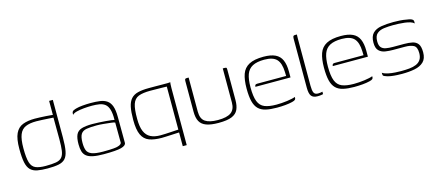

<svg xmlns="http://www.w3.org/2000/svg" viewBox="-47 -949 3417 1500"><g transform="rotate(-15 1661.5 -199.0)"><path d="M50 -203Q50 -284 70 -326.5Q90 -369 130 -384.5Q170 -400 227 -400Q243 -400 267 -399Q291 -398 316.5 -396.5Q342 -395 360.5 -393Q379 -391 385 -390L372 -382V-505H402V-201Q402 -134 394.5 -93.5Q387 -53 368 -32.5Q349 -12 314.5 -5Q280 2 226 2Q176 2 142 -4.5Q108 -11 87.5 -31.5Q67 -52 58.5 -92.5Q50 -133 50 -203ZM215 -21Q267 -21 298.5 -26.5Q330 -32 346 -50Q362 -68 367 -102.5Q372 -137 372 -195L371 -370Q358 -371 333 -372.5Q308 -374 280.5 -375.5Q253 -377 233 -377Q180 -377 146.5 -362.5Q113 -348 97.5 -309.5Q82 -271 82 -199Q82 -122 93.5 -84Q105 -46 134.5 -33.5Q164 -21 215 -21Z M678 8Q625 8 591 1Q557 -6 538.5 -21Q520 -36 513 -60Q506 -84 506 -118Q506 -169 519 -196Q532 -223 564 -233Q596 -243 651 -243Q676 -243 704 -241.5Q732 -240 758 -238Q784 -236 802.5 -233.5Q821 -231 827 -229Q828 -282 818.5 -313Q809 -344 790.5 -358.5Q772 -373 745 -377.5Q718 -382 685 -382Q652 -382 619.5 -379Q587 -376 561 -369.5Q535 -363 525 -351V-360Q525 -378 538.5 -384.5Q552 -391 565 -394Q582 -399 614.5 -402Q647 -405 680 -405Q723 -405 756 -400.5Q789 -396 812 -380Q835 -364 846.5 -332Q858 -300 858 -245L859 -35Q858 -13 818.5 -2.5Q779 8 678 8ZM678 -13Q733 -13 764.5 -16Q796 -19 810 -26Q824 -33 828 -42L827 -208Q819 -212 792.5 -215Q766 -218 735.5 -221Q705 -224 682 -224Q630 -224 598.5 -218.5Q567 -213 553 -191Q539 -169 539 -120Q539 -83 548 -59.5Q557 -36 587 -24.5Q617 -13 678 -13Z M1289 107V-4Q1282 -4 1264.5 -3Q1247 -2 1224.5 -1Q1202 0 1181 1Q1160 2 1148 2Q1087 2 1047 -13Q1007 -28 987.5 -70Q968 -112 968 -191Q968 -256 976.5 -296Q985 -336 1005.5 -359Q1026 -382 1061.5 -391Q1097 -400 1150 -400Q1176 -400 1205 -400Q1234 -400 1260 -399.5Q1286 -399 1303.5 -399.5Q1321 -400 1324 -401Q1323 -397 1322 -386Q1321 -375 1321 -354V107ZM1143 -20Q1158 -20 1181.5 -21Q1205 -22 1228.5 -23.5Q1252 -25 1269 -26Q1286 -27 1289 -27V-375Q1278 -375 1249 -376Q1220 -377 1156 -377Q1095 -377 1060.5 -363.5Q1026 -350 1012.5 -309.5Q999 -269 1000 -190Q1000 -127 1016 -89.5Q1032 -52 1064 -36Q1096 -20 1143 -20Z M1472 -399V-123Q1472 -65 1506 -42Q1540 -19 1608 -19Q1682 -19 1715 -43.5Q1748 -68 1748 -123V-399Q1749 -399 1751 -399Q1753 -399 1755.5 -399Q1758 -399 1760 -399Q1762 -399 1763 -399Q1771 -399 1774.5 -397.5Q1778 -396 1779 -392Q1780 -388 1780 -379V-134Q1780 -89 1766 -58Q1752 -27 1715 -11.5Q1678 4 1608 4Q1546 4 1509 -9.5Q1472 -23 1456 -52.5Q1440 -82 1440 -132V-379Q1440 -391 1443.5 -395Q1447 -399 1456 -399Q1460 -399 1464 -399Q1468 -399 1472 -399Z M2078 7Q2026 7 1989 -1.5Q1952 -10 1929.5 -32.5Q1907 -55 1897 -95Q1887 -135 1887 -199Q1887 -269 1903 -314.5Q1919 -360 1961 -382.5Q2003 -405 2078 -405Q2137 -405 2173 -388Q2209 -371 2225 -334.5Q2241 -298 2241 -242V-194H1957Q1957 -202 1961 -208Q1965 -214 1977 -214H2211L2210 -246Q2208 -317 2178.5 -349Q2149 -381 2078 -381Q2018 -381 1983 -362.5Q1948 -344 1933.5 -304.5Q1919 -265 1919 -199Q1919 -125 1934.5 -85.5Q1950 -46 1985.5 -31.5Q2021 -17 2081 -17Q2100 -17 2122.5 -18.5Q2145 -20 2167 -23Q2189 -26 2207 -30Q2225 -34 2234 -38V-29Q2234 -22 2228.5 -16Q2223 -10 2203 -5Q2179 1 2146.5 4Q2114 7 2078 7Z M2407 3Q2373 3 2358 -16Q2343 -35 2343 -84V-481Q2343 -489 2344.5 -494.5Q2346 -500 2349.5 -502.5Q2353 -505 2361 -505H2376Q2376 -505 2375.5 -496.5Q2375 -488 2375 -472V-91Q2375 -53 2383 -35Q2391 -17 2417 -17Q2423 -17 2436 -18.5Q2449 -20 2453 -22V-2Q2448 -1 2437 1Q2426 3 2407 3Z M2704 7Q2652 7 2615 -1.5Q2578 -10 2555.5 -32.5Q2533 -55 2523 -95Q2513 -135 2513 -199Q2513 -269 2529 -314.5Q2545 -360 2587 -382.5Q2629 -405 2704 -405Q2763 -405 2799 -388Q2835 -371 2851 -334.5Q2867 -298 2867 -242V-194H2583Q2583 -202 2587 -208Q2591 -214 2603 -214H2837L2836 -246Q2834 -317 2804.5 -349Q2775 -381 2704 -381Q2644 -381 2609 -362.5Q2574 -344 2559.5 -304.5Q2545 -265 2545 -199Q2545 -125 2560.5 -85.5Q2576 -46 2611.5 -31.5Q2647 -17 2707 -17Q2726 -17 2748.5 -18.5Q2771 -20 2793 -23Q2815 -26 2833 -30Q2851 -34 2860 -38V-29Q2860 -22 2854.5 -16Q2849 -10 2829 -5Q2805 1 2772.5 4Q2740 7 2704 7Z M3091 5Q3077 5 3052 4Q3027 3 3000.5 -1Q2974 -5 2954 -14Q2947 -17 2944 -19.5Q2941 -22 2940 -28.5Q2939 -35 2939 -45Q2956 -33 2985 -27Q3014 -21 3043.5 -19.5Q3073 -18 3089 -18Q3125 -18 3156 -21Q3187 -24 3211 -34Q3235 -44 3248.5 -64.5Q3262 -85 3262 -118Q3262 -167 3236.5 -180.5Q3211 -194 3166 -194H3072Q3040 -194 3009 -198.5Q2978 -203 2957.5 -223Q2937 -243 2937 -288Q2937 -339 2961.5 -364Q2986 -389 3029.5 -396.5Q3073 -404 3129 -404Q3150 -404 3179 -402.5Q3208 -401 3238 -395Q3254 -393 3265 -389.5Q3276 -386 3282 -380.5Q3288 -375 3288 -367V-350Q3277 -361 3257.5 -367Q3238 -373 3214.5 -376Q3191 -379 3166 -380Q3141 -381 3119 -381Q3082 -381 3047 -376.5Q3012 -372 2990 -353Q2968 -334 2968 -290Q2968 -257 2981.5 -241.5Q2995 -226 3019.5 -221.5Q3044 -217 3076 -217H3167Q3204 -217 3232.5 -211Q3261 -205 3277 -184Q3293 -163 3293 -116Q3293 -65 3266 -39Q3239 -13 3193.5 -4Q3148 5 3091 5Z"/></g></svg>

Font: Genos ExtraLight
Style: Regular
Weight: 250
Designer: Robert E. Leuschke
Foundry: Robert E. Leuschke
Version: Version 1.010